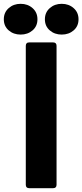

<svg xmlns="http://www.w3.org/2000/svg" viewBox="-71 -985 431 1005"><path d="M82 0Q64 0 64 -18V-745Q64 -763 82 -763H207Q225 -763 225 -745V-18Q225 0 207 0ZM-51 -884Q-51 -920 -25.5 -942.5Q0 -965 37 -965Q74 -965 99.5 -942.5Q125 -920 125 -884Q125 -848 99.5 -826Q74 -804 37 -804Q0 -804 -25.5 -826Q-51 -848 -51 -884ZM164 -884Q164 -920 189.5 -942.5Q215 -965 252 -965Q289 -965 314.5 -942.5Q340 -920 340 -884Q340 -848 314.5 -826Q289 -804 252 -804Q215 -804 189.5 -826Q164 -848 164 -884Z"/></svg>

Font: Open Sauce Two ExtraBold
Style: Regular
Weight: 800
Designer: Alfredo Marco Pradil
Foundry: Creative Sauce Fz LLC
Version: Version 1.477